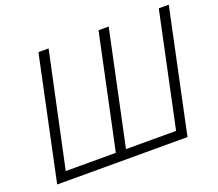

<svg xmlns="http://www.w3.org/2000/svg" viewBox="-119 -881 1191 1048"><g transform="rotate(-20 476.5 -357.0)"><path d="M45 0 196 -714H255L114 -53H405L545 -714H604L464 -53H755L895 -714H953L802 0Z"/></g></svg>

Font: Noto Sans UI Light
Style: Italic
Weight: 300
Italic angle: -12°
Designer: Monotype Design Team
Foundry: Monotype Imaging Inc.
Version: Version 1.901